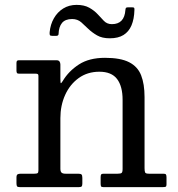

<svg xmlns="http://www.w3.org/2000/svg" viewBox="-20 -767 728 787"><path d="M125.5 -465Q131.5 -465 134.5 -463.5Q137.5 -462 137.5 -456.5V-69Q137.5 -59.5 134 -57.2Q130.5 -55 120.5 -55H65.5Q56 -55 51.8 -52.2Q47.5 -49.5 47.5 -39V-16Q47.5 -6.5 50 -3.2Q52.5 0 61.5 0H303.5Q312 0 314.8 -3Q317.5 -6 317.5 -15V-38Q317.5 -49 313.8 -52Q310 -55 300 -55H248.5Q237 -55 232.2 -59.5Q227.5 -64 227.5 -75.5V-283Q227.5 -334.5 247 -377.8Q266.5 -421 302.5 -447Q338.5 -473 387.5 -473Q437 -473 459.8 -443.2Q482.5 -413.5 482.5 -358V-74.5Q482.5 -61.5 478.5 -58.2Q474.5 -55 462.5 -55H405Q397 -55 394.8 -52Q392.5 -49 392.5 -40.5V-15.5Q392.5 -7.5 394 -3.8Q395.5 0 403.5 0H647Q655.5 0 659 -1.5Q662.5 -3 662.5 -11V-40Q662.5 -48.5 660.2 -51.8Q658 -55 649.5 -55H590.5Q577.5 -55 575 -59.8Q572.5 -64.5 572.5 -77.5V-369Q572.5 -422.5 558.5 -458.2Q544.5 -494 509.2 -512Q474 -530 410.5 -530Q345.5 -530 303.5 -502.8Q261.5 -475.5 237.5 -435.5Q232.5 -427.5 230 -426Q227.5 -424.5 227.5 -444V-502.5Q227.5 -509.5 224 -514.8Q220.5 -520 212 -520H57Q51.5 -520 49.5 -517.2Q47.5 -514.5 47.5 -508.5V-477.5Q47.5 -471 49.5 -468Q51.5 -465 58 -465ZM430 -610Q464.5 -610 486.2 -623.5Q508 -637 519 -663Q530 -689 531 -726Q531.5 -732 530 -734.5Q528.5 -737 521.5 -737H505Q498 -737 496.2 -734.5Q494.5 -732 494 -726Q490 -668 438.5 -668Q418.5 -668 405.5 -681.8Q392.5 -695.5 381.5 -707.5Q367 -723.5 346.2 -735.2Q325.5 -747 294 -747Q263 -747 239.2 -732.2Q215.5 -717.5 201 -692.2Q186.5 -667 183.5 -635Q183 -627.5 184.2 -623.8Q185.5 -620 194 -620H210Q219.5 -620 220 -627Q221 -657 234.2 -673Q247.5 -689 275.5 -689Q298 -689 313.2 -675.5Q328.5 -662 341 -649.5Q357 -634 377.8 -622Q398.5 -610 430 -610Z"/></svg>

Font: Besley
Style: Regular
Weight: 400
Designer: Owen Earl
Foundry: indestructible type*
Version: Version 4.000